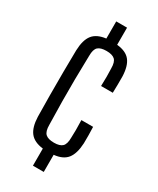

<svg xmlns="http://www.w3.org/2000/svg" viewBox="-204 -861 757 922"><g transform="rotate(30 174.5 -400.0)"><path d="M151 0V-95Q101 -101 78.5 -129.5Q56 -158 54 -215Q53 -269 52.5 -334Q52 -399 52.5 -464Q53 -529 54 -584Q56 -642 78.5 -670.5Q101 -699 151 -705V-800H211V-705Q262 -700 284.5 -671.5Q307 -643 309 -586Q309 -567 309 -542.5Q309 -518 308 -495H243Q244 -520 244 -547Q244 -574 243 -592Q243 -628 228.5 -641Q214 -654 182 -654Q150 -654 135.5 -641Q121 -628 121 -592Q119 -521 118.5 -460.5Q118 -400 118.5 -340Q119 -280 121 -209Q121 -173 135.5 -159.5Q150 -146 183 -146Q215 -146 229 -159.5Q243 -173 243 -209Q244 -228 244 -252Q244 -276 243 -306H308Q310 -258 309 -215Q306 -157 283.5 -128.5Q261 -100 211 -95V0Z"/></g></svg>

Font: Big Shoulders Display
Style: Regular
Weight: 400
Designer: Patric King
Foundry: XO Type Co
Version: Version 1.000; ttfautohint (v1.8.2)